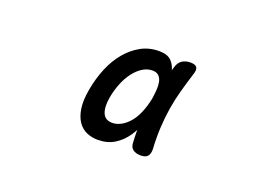

<svg xmlns="http://www.w3.org/2000/svg" viewBox="-56 -860 713 524"><g transform="rotate(20 300.0 -597.5)"><path d="M257 -455Q239 -455 224 -461.5Q209 -468 199 -482.5Q189 -497 185.5 -520Q182 -543 188 -576Q194 -610 206.5 -640Q219 -670 237.5 -692Q256 -714 279.5 -727Q303 -740 332 -740Q356 -740 367.5 -728.5Q379 -717 383 -698.5Q387 -680 385 -657Q383 -634 380 -612Q374 -580 364 -551.5Q354 -523 339.5 -501.5Q325 -480 304.5 -467.5Q284 -455 257 -455ZM278 -512Q290 -512 302.5 -518.5Q315 -525 326 -537.5Q337 -550 345 -568.5Q353 -587 358 -611Q360 -624 361 -637Q362 -650 360 -660.5Q358 -671 351.5 -677.5Q345 -684 333 -684Q318 -684 304.5 -675.5Q291 -667 279.5 -652Q268 -637 260 -617Q252 -597 248 -575Q243 -546 250 -529Q257 -512 278 -512ZM385 -713Q389 -727 399 -733.5Q409 -740 423 -740Q437 -740 441.5 -733.5Q446 -727 441 -713Q432 -684 424.5 -657Q417 -630 412.5 -602Q408 -574 406.5 -544.5Q405 -515 407 -482Q407 -468 401 -461.5Q395 -455 381 -455Q367 -455 358.5 -461.5Q350 -468 350 -482Q348 -515 350 -544.5Q352 -574 356.5 -602Q361 -630 368.5 -657Q376 -684 385 -713Z"/></g></svg>

Font: Maple Mono
Style: Italic
Weight: 400
Italic angle: -10°
Monospace: yes
Designer: subframe7536
Version: Version 7.300